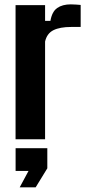

<svg xmlns="http://www.w3.org/2000/svg" viewBox="-20 -623 387 859"><path d="M49.6 0V-600H181.7V-529.7H205.6Q212.7 -571.1 236 -587.3Q259.3 -603.5 296.9 -603.5Q309.1 -603.5 321 -602.5Q332.9 -601.6 340.9 -600.9V-502.4H298.5Q248.1 -502.4 219 -487.9Q189.9 -473.4 181.7 -437.1V0ZM68.2 215 107.6 141.8H49.8V40H191.7V130L139.6 215Z"/></svg>

Font: Big Shoulders Text SC Thin
Style: Regular
Weight: 100
Designer: Patric King
Foundry: XO Type Co
Version: Version 2.002